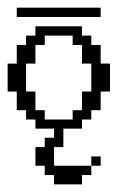

<svg xmlns="http://www.w3.org/2000/svg" viewBox="-20 -337 332 503"><path d="M219.2 97.2V72.8H243.7V97.2ZM170.4 -23.9V-48.3H194.8V-97.2H219.2V-170.4H194.8V-219.2H170.4V-243.7H97.2V-219.2H72.8V-170.4H48.3V-97.2H72.8V-48.3H97.2V-23.9ZM121.6 146V121.6H97.2V97.2H72.8V48.3H97.2V23.9H121.6V0H72.8V-23.9H48.3V-48.3H23.9V-97.2H0V-170.4H23.9V-219.2H48.3V-243.7H72.8V-268.1H194.8V-243.7H219.2V-219.2H243.7V-170.4H268.1V-97.2H243.7V-48.3H219.2V-23.9H194.8V0H146V48.3H121.6V97.2H219.2V121.6H194.8V146ZM23.9 -292.5V-316.9H243.7V-292.5Z"/></svg>

Font: FS Mondwest Regular
Style: Regular
Weight: 400
Designer: NZWStudios2024
Foundry: https://fontstruct.com
Version: Version 1.0